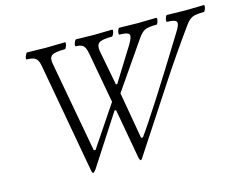

<svg xmlns="http://www.w3.org/2000/svg" viewBox="-95 -818 1246 981"><g transform="rotate(-15 528.0 -327.0)"><path d="M285.6 14.2Q279.8 14.2 277.3 0L173.3 -577.1Q168 -610.4 154.5 -622.1Q141.1 -633.8 107.4 -633.8Q100.1 -633.8 106.9 -652.3Q112.8 -667.5 117.7 -668Q189.9 -666 217.3 -666Q247.1 -666 319.3 -668Q321.8 -666.5 320.8 -658.9Q319.8 -651.4 315.7 -642.6Q311.5 -633.8 307.6 -633.8Q254.9 -633.8 238.8 -622.1Q222.7 -610.4 229.5 -577.1L317.4 -97.2L326.7 -96.2L471.7 -312L423.3 -577.1Q417.5 -610.8 405.8 -622.3Q394 -633.8 365.7 -633.8Q362.3 -635.3 363.5 -642.8Q364.7 -650.4 368.9 -659.2Q373 -668 376.5 -668Q444.8 -666 472.7 -666Q500 -666 568.4 -668Q571.3 -666.5 570.3 -658.9Q569.3 -651.4 564.9 -642.6Q560.5 -633.8 556.6 -633.8Q504.4 -633.8 488.5 -621.8Q472.7 -609.9 478.5 -577.1L513.7 -393.1L520.5 -392.1L632.3 -571.8Q654.8 -609.4 647.5 -621.6Q640.1 -633.8 596.7 -633.8Q593.3 -635.3 593.8 -642.8Q594.2 -650.4 597.9 -659.2Q601.6 -668 605.5 -668Q673.8 -666 703.6 -666Q732.9 -666 801.3 -668Q804.2 -666.5 804 -658.9Q803.7 -651.4 800 -642.6Q796.4 -633.8 792.5 -633.8Q749.5 -633.8 731.7 -625.5Q713.9 -617.2 694.3 -588.9L524.4 -342.8L567.4 -96.2L576.7 -95.2Q655.8 -204.1 881.3 -570.8Q904.8 -607.4 898.2 -620.6Q891.6 -633.8 848.6 -633.8Q844.7 -635.3 845.5 -642.8Q846.2 -650.4 850.1 -659.2Q854 -668 857.4 -668Q935.5 -666 955.6 -666Q965.8 -666 1053.7 -668Q1056.2 -666.5 1055.4 -658.9Q1054.7 -651.4 1050.8 -642.6Q1046.9 -633.8 1043.5 -633.8Q1000.5 -633.8 981.9 -625.5Q963.4 -617.2 943.4 -588.9Q850.6 -460 772.5 -340.8L549.3 0Q548.3 1.5 546.6 4.2Q544.9 6.8 543.9 8.1Q543 9.3 541.5 11Q540 12.7 538.8 13.4Q537.6 14.2 536.6 14.2Q532.2 14.2 528.3 0L480.5 -265.1L472.7 -266.1L300.3 0Q289.1 14.2 285.6 14.2Z"/></g></svg>

Font: Junicode SmCond Light
Style: Italic
Weight: 300
Width: 4
Italic angle: -11°
Designer: Peter S. Baker
Version: Version 2.206